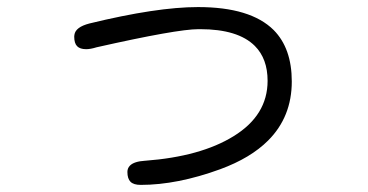

<svg xmlns="http://www.w3.org/2000/svg" viewBox="-20 -499 1040 543"><path d="M540 -479Q423.3 -479 232.9 -432.6Q193.4 -422.4 190.4 -400.4Q189.9 -397.9 189.9 -395.5Q189.9 -376.5 198.2 -368.2Q206.5 -359.9 223.6 -359.9Q235.8 -359.9 252.9 -365.2Q480.5 -416.5 541.5 -416.5Q543.9 -416.5 545.9 -416.5Q653.3 -416.5 700.7 -369.1Q736.8 -333 736.8 -270.5Q736.8 -172.9 640.6 -113.8Q547.4 -56.2 390.6 -44.4H390.1Q359.4 -42.5 347.7 -30.8Q340.3 -23.4 340.3 -12.7Q340.3 6.3 349.1 15.1Q357.9 23.9 377.9 23.9Q481.4 23.9 603 -20.5Q689 -52.2 738.3 -101.6Q805.2 -168.5 805.2 -268.6Q805.2 -362.3 753.9 -414.1Q688.5 -479 540 -479Z"/></svg>

Font: YuPearl-ExtraLight
Style: ExtraLight
Weight: 200
Designer: Max Yao
Foundry: Max-Everyday
Version: Version 1.011; ttfautohint (v1.8.3)